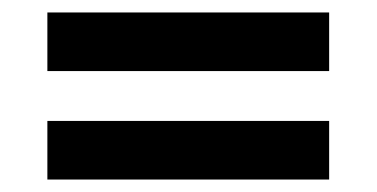

<svg xmlns="http://www.w3.org/2000/svg" viewBox="-20 -439 604 308"><path d="M56 -151H508V-245H56ZM56 -325H508V-419H56Z"/></svg>

Font: Ronzino Medium
Style: Regular
Weight: 500
Designer: Nunzio Mazzaferro
Foundry: Collletttivo
Version: Version 1.000;Glyphs 3.3 (3337)